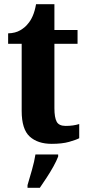

<svg xmlns="http://www.w3.org/2000/svg" viewBox="-20 -680 417 921"><path d="M228 10Q161 10 122.5 -25Q84 -60 84 -148V-470H19V-520Q54 -521 77.5 -535Q101 -549 113 -565Q126 -579 136.5 -602.5Q147 -626 153 -660H241V-536H352V-470H241V-161Q241 -116 252 -96Q263 -76 295 -76Q331 -76 360 -85V-17Q345 -9 311.5 0.5Q278 10 228 10ZM112 208Q121 178 133 136Q145 94 150 61H259V71Q251 92 236 119Q221 146 203.5 172.5Q186 199 171 221H112Z"/></svg>

Font: Noto Serif Lao Condensed ExtraBold
Style: Regular
Weight: 800
Width: 3
Designer: Monotype Design Team
Foundry: Monotype Imaging Inc.
Version: Version 2.003; ttfautohint (v1.8.4.7-5d5b)